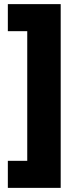

<svg xmlns="http://www.w3.org/2000/svg" viewBox="-20 -770 355 930"><path d="M274 -750V140H18V9H112V-619H18V-750Z"/></svg>

Font: Tektur SemiCondensed
Style: Bold
Weight: 700
Width: 4
Designer: Adam Jagosz
Foundry: Adam Jagosz
Version: Version 1.005;gftools[0.9.30]